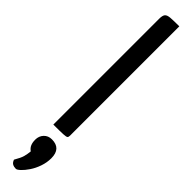

<svg xmlns="http://www.w3.org/2000/svg" viewBox="-357 -678 890 890"><g transform="rotate(45 87.5 -233.5)"><path d="M42 0V-694Q42 -715 49 -723.5Q56 -732 76 -733.5Q96 -735 133 -735V-18Q133 -9 129 -5.5Q125 -2 106 -1Q87 0 42 0ZM64 268Q51 268 42 263Q33 258 28 244Q45 215 49.5 198.5Q54 182 56 162Q43 153 37.5 140Q32 127 32 109Q32 85 47 69Q62 53 86 53Q116 53 131 69Q146 85 146 117Q146 145 136.5 172.5Q127 200 112.5 221.5Q98 243 84.5 255.5Q71 268 64 268Z"/></g></svg>

Font: Yanone Kaffeesatz Medium
Style: Regular
Weight: 500
Designer: Yanone (Cyrillic: Daniel Pouzeot, Huerta Tipografica, and Cyreal)
Foundry: Yanone
Version: Version 2.003